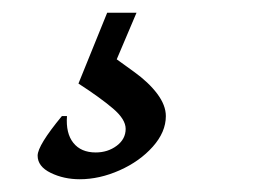

<svg xmlns="http://www.w3.org/2000/svg" viewBox="-20 -46 425 301"><path d="M194 -26 163 47Q167 50 190 66.5Q213 83 226.5 101Q240 119 240 136Q240 161 219.5 184Q199 207 167.5 221Q136 235 105 235Q80 235 59.5 225Q39 215 39 198Q39 182 77 136H85Q83 163 95 178Q107 193 130 193Q149 193 163 182.5Q177 172 177 156Q177 141 157 124Q137 107 103 85L148 -26Z"/></svg>

Font: Alegreya Medium
Style: Italic
Weight: 500
Italic angle: -7°
Designer: Juan Pablo del Peral
Foundry: Huerta Tipografica
Version: Version 2.008; ttfautohint (v1.8)